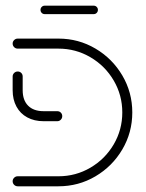

<svg xmlns="http://www.w3.org/2000/svg" viewBox="-20 -654 512 674"><path d="M24.4 -17.8Q24.4 -24.8 29.6 -30Q34.8 -35.2 42.2 -35.2H185.2Q245.9 -35.2 297.4 -65.4Q348.9 -95.6 379.1 -147Q409.3 -198.5 409.3 -259.3Q409.3 -320 379.1 -371.5Q348.9 -423 297.4 -453.1Q245.9 -483.3 185.2 -483.3H42.2Q34.8 -483.3 29.6 -488.5Q24.4 -493.7 24.4 -501.1Q24.4 -508.1 29.6 -513.3Q34.8 -518.5 42.2 -518.5H185.2Q255.6 -518.5 315 -483.5Q374.4 -448.5 409.4 -389.1Q444.4 -329.6 444.4 -259.3Q444.4 -188.9 409.4 -129.4Q374.4 -70 315 -35Q255.6 0 185.2 0H42.2Q34.8 0 29.6 -5.2Q24.4 -10.4 24.4 -17.8ZM24.4 -337.4V-385.6Q24.4 -392.6 29.6 -397.8Q34.8 -403 42.2 -403Q49.6 -403 54.6 -398Q59.6 -393 59.6 -385.6V-337.4Q59.6 -302.2 78.7 -283Q97.8 -263.7 133 -263.7H181.1Q188.5 -263.7 193.5 -258.7Q198.5 -253.7 198.5 -246.3Q198.5 -238.9 193.3 -233.7Q188.1 -228.5 181.1 -228.5H133Q100.4 -228.5 75.7 -241.9Q51.1 -255.2 37.8 -279.8Q24.4 -304.4 24.4 -337.4ZM122.2 -619.3Q122.2 -625.6 126.5 -629.8Q130.7 -634.1 137 -634.1H308.9Q315.2 -634.1 319.4 -629.8Q323.7 -625.6 323.7 -619.3Q323.7 -613 319.4 -608.7Q315.2 -604.4 308.9 -604.4H137Q130.7 -604.4 126.5 -608.7Q122.2 -613 122.2 -619.3Z"/></svg>

Font: 26F Galaxy Hebrew Light
Style: Regular
Weight: 300
Designer: C₂₉H₂₅N₃O₅
Version: Version 1.000